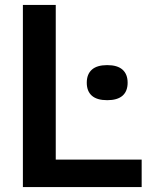

<svg xmlns="http://www.w3.org/2000/svg" viewBox="-20 -760 600 780"><path d="M73 0V-740H206.5V-111.5H555.5V0ZM332.5 -424Q332.5 -458.5 353.2 -477Q374 -495.5 415.5 -495.5Q457 -495.5 477.8 -477Q498.5 -458.5 498.5 -424Q498.5 -389.5 477.8 -371.2Q457 -353 415.5 -353Q374 -353 353.2 -371.2Q332.5 -389.5 332.5 -424Z"/></svg>

Font: Encode Sans SemiBold
Style: Regular
Weight: 600
Designer: Multiple Designers
Foundry: Impallari Type
Version: Version 2.000